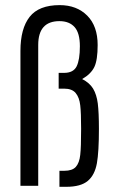

<svg xmlns="http://www.w3.org/2000/svg" viewBox="-20 -719 453 743"><path d="M210 -58.1H229Q259.8 -58.1 273.4 -73.2Q287.1 -88.4 290.5 -119.6Q293.9 -148.9 293.9 -220.2Q293.9 -282.7 290.5 -311.5Q287.1 -341.8 272.9 -358.9Q258.8 -376 228 -376H207V-437H228Q263.7 -437 276.4 -461.9Q289.1 -487.3 289.1 -540Q289.1 -590.8 269 -613.8Q248.5 -637.2 210 -637.2Q127.9 -637.2 127.9 -544.9V0H59.1V-522Q59.1 -608.4 94.7 -653.8Q130.4 -699.2 210.9 -699.2Q277.3 -699.2 317.9 -658.2Q357.9 -617.7 357.9 -544.9Q357.9 -486.8 345.2 -460Q332 -432.6 297.9 -413.1Q326.7 -398.4 340.3 -376Q354 -353 358.4 -318.8Q362.8 -283.7 362.8 -220.2Q362.8 -131.3 355 -87.4Q346.7 -41.5 319.8 -19Q292.5 3.9 236.8 3.9H210Z"/></svg>

Font: D-DIN Condensed
Style: Regular
Weight: 400
Width: 3
Designer: Charles Nix
Foundry: Datto Inc.
Version: Version 1.00